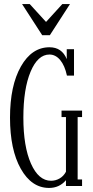

<svg xmlns="http://www.w3.org/2000/svg" viewBox="-20 -925 463 955"><path d="M328.1 -904.8 228 -750H189.9L89.8 -904.8H127.9L209 -815.9L290 -904.8ZM388.2 -375V-342.8H366.2V-32.2H388.2V0H308.1V-28.8Q275.4 9.8 224.1 9.8Q137.2 9.8 83.5 -85.4Q29.8 -180.7 29.8 -339.8Q29.8 -499 84 -594.5Q138.2 -689.9 226.1 -689.9Q288.1 -689.9 312 -630.9V-680.2H348.1V-548.8H313Q302.2 -599.1 279.3 -626.5Q256.3 -653.8 226.1 -653.8Q168 -653.8 132.1 -568.4Q96.2 -482.9 96.2 -339.8Q96.2 -196.8 134 -111.3Q171.9 -25.9 233.9 -25.9Q256.8 -25.9 276.6 -37.4Q296.4 -48.8 308.1 -70.8V-342.8H286.1V-375Z"/></svg>

Font: Margherita Light
Style: Regular
Weight: 300
Designer: James Puckett
Foundry: Dunwich Type Founders
Version: Version 1.008;hotconv 1.0.109;makeotfexe 2.5.65596